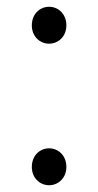

<svg xmlns="http://www.w3.org/2000/svg" viewBox="-20 -534 290 567"><path d="M125 -405C152 -405 176 -426 176 -459C176 -493 152 -514 125 -514C98 -514 74 -493 74 -459C74 -426 98 -405 125 -405ZM125 13C152 13 176 -8 176 -41C176 -75 152 -96 125 -96C98 -96 74 -75 74 -41C74 -8 98 13 125 13Z"/></svg>

Font: Noto Sans Japanese Light
Style: Regular
Weight: 300
Designer: Ryoko NISHIZUKA (kana & ideographs); Paul D. Hunt (Latin, Greek & Cyrillic); Wenlong ZHANG (bopomofo); Sandoll Communica
Foundry: Adobe Systems Incorporated
Version: Version 1.000;PS 1;hotconv 1.0.78;makeotf.lib2.5.61930